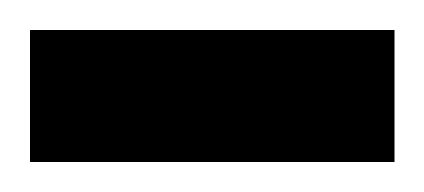

<svg xmlns="http://www.w3.org/2000/svg" viewBox="-20 -737 283 128"><path d="M243 -717V-629H0V-717Z"/></svg>

Font: Pathway Extreme Condensed SemiBold
Style: Regular
Weight: 600
Width: 3
Version: Version 1.001;gftools[0.9.26]